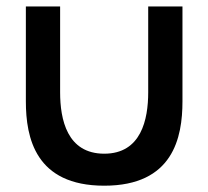

<svg xmlns="http://www.w3.org/2000/svg" viewBox="-20 -560 644 594"><path d="M60 -246.5C60 -134 89.5 14.5 302.5 14.5C515.5 14.5 544.5 -134 544.5 -246.5V-540H438.5V-274.5C438.5 -190.5 417 -84.5 302.5 -84.5C187.5 -84.5 166 -190.5 166 -274.5V-540H60Z"/></svg>

Font: Manrope SemiBold
Style: Regular
Weight: 600
Designer: Mikhail Sharanda
Foundry: Mikhail Sharanda
Version: Version 4.505